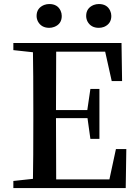

<svg xmlns="http://www.w3.org/2000/svg" viewBox="-20 -956 702 976"><path d="M482.4 -814.5Q442.4 -814.5 424.8 -846.7Q418 -860.4 418 -875Q418 -915 456.1 -930.7Q468.8 -935.5 482.4 -935.5Q524.4 -935.5 540 -901.4Q545.9 -888.7 545.9 -875Q545.9 -835 508.8 -819.3Q496.1 -814.5 482.4 -814.5ZM230.5 -814.5Q190.4 -814.5 172.9 -846.7Q166 -860.4 166 -875Q166 -915 204.1 -930.7Q216.8 -935.5 230.5 -935.5Q272.5 -935.5 288.1 -901.4Q293.9 -888.7 293.9 -875Q293.9 -834 255.9 -819.3Q243.2 -814.5 230.5 -814.5ZM569.3 -198.2H622.1L619.1 0H47.9V-36.1L147.5 -46.9Q149.4 -144.5 149.4 -342.8V-393.6Q149.4 -592.8 147.5 -690.4L47.9 -701.2V-737.3H597.7L600.6 -543.9H547.9L514.6 -693.4H265.6Q264.6 -596.7 264.6 -396.5H423.8L439.5 -503.9H485.4V-250H439.5L424.8 -355.5H264.6Q264.6 -142.6 265.6 -43.9H536.1Z"/></svg>

Font: GenYoMin JP SemiBold
Style: Regular
Weight: 600
Version: Version 1.001;PS 1;hotconv 16.6.51;makeotf.lib2.5.65220 DEVE